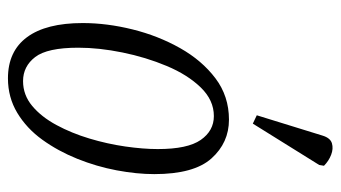

<svg xmlns="http://www.w3.org/2000/svg" viewBox="-207 -640 857 483"><g transform="rotate(90 221.5 -398.5)"><path d="M177 10Q109 10 73.5 -38Q38 -86 38 -178Q38 -239 54 -303.5Q70 -368 101 -423Q132 -478 177 -512Q222 -546 281 -546Q339 -546 378.5 -502Q418 -458 418 -358Q418 -314 408.5 -263.5Q399 -213 379.5 -164.5Q360 -116 331.5 -76.5Q303 -37 264 -13.5Q225 10 177 10ZM184 -28Q219 -28 246.5 -51Q274 -74 294.5 -112Q315 -150 328.5 -195Q342 -240 348.5 -285Q355 -330 355 -367Q355 -442 332 -475Q309 -508 272 -508Q232 -508 200 -475Q168 -442 146 -389.5Q124 -337 112 -278Q100 -219 100 -167Q100 -89 123.5 -58.5Q147 -28 184 -28ZM291 -606 270 -616 321 -781Q327 -801 340.5 -805Q354 -809 369.5 -803Q385 -797 397 -785L395 -773Z"/></g></svg>

Font: Noto Serif ExtraCondensed Light
Style: Italic
Weight: 300
Width: 2
Italic angle: -12°
Designer: Monotype Design Team
Foundry: Monotype Imaging Inc.
Version: Version 2.014; ttfautohint (v1.8.4.7-5d5b)